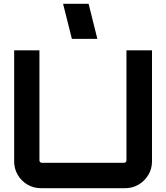

<svg xmlns="http://www.w3.org/2000/svg" viewBox="-20 -983 868 1003"><path d="M193.3 0Q155.1 0 123.3 -18.8Q91.5 -37.5 72.8 -69.3Q54 -101.1 54 -139.3V-720H186V-144.8Q186 -139.8 189.6 -136.3Q193.2 -132.7 198.1 -132.7H628.5Q633.5 -132.7 637 -136.3Q640.6 -139.8 640.6 -144.8V-720H774V-139.3Q774 -101.1 754.9 -69.3Q735.8 -37.5 704.2 -18.8Q672.6 0 634.7 0H193.3ZM355.5 -780 309.5 -963.1H442.9L488.6 -780Z"/></svg>

Font: Orbitron
Style: Regular
Weight: 400
Designer: Matt McInerney
Foundry: The League of Moveable Type
Version: Version 2.001